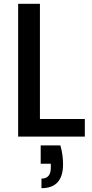

<svg xmlns="http://www.w3.org/2000/svg" viewBox="-20 -715 484 1005"><path d="M296 46Q304 74 307 98.5Q310 123 310 145Q310 270 197 270V220Q246 220 246 163V142H193V46ZM189 -695V-92H424V0H75V-695Z"/></svg>

Font: SVN-Poppins Medium
Style: Regular
Weight: 500
Designer: Ninad Kale (Devanagari), Jonny Pinhorn (Latin)
Foundry: Indian Type Foundry
Version: Version 3.002 2017; ttfautohint (v1.8.3)